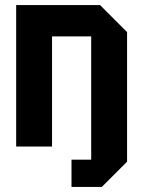

<svg xmlns="http://www.w3.org/2000/svg" viewBox="-20 -580 567 760"><path d="M44 0V-560H376L483 -453V60L383 160H263V52H341V-436H186V0Z"/></svg>

Font: Tektur SemiCondensed SemiBold
Style: Regular
Weight: 600
Width: 4
Designer: Adam Jagosz
Foundry: Adam Jagosz
Version: Version 1.005;gftools[0.9.30]